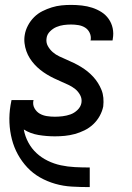

<svg xmlns="http://www.w3.org/2000/svg" viewBox="-20 -548 540 783"><path d="M345 215Q309 215 273.5 213Q238 211 205 201.5Q172 192 143 175.5Q114 159 91.5 135Q69 111 53 82Q37 53 28.5 20Q20 -13 18.5 -48Q17 -83 23 -119Q24 -124 25 -129.5Q26 -135 27 -140H117Q117 -139 116.5 -138Q116 -137 116 -137Q113 -120 121 -106Q129 -92 142 -84.5Q155 -77 171 -74.5Q187 -72 204 -72Q219 -72 235.5 -74Q252 -76 267.5 -81.5Q283 -87 296 -99.5Q309 -112 312 -128Q315 -145 307 -160Q299 -175 286.5 -185Q274 -195 259 -202Q244 -209 229 -215.5Q214 -222 199.5 -229Q185 -236 171 -244.5Q157 -253 144.5 -263Q132 -273 121 -285Q110 -297 101.5 -310.5Q93 -324 87.5 -339.5Q82 -355 80 -372Q78 -389 81 -406Q84 -425 94 -444Q104 -463 119 -478Q134 -493 153 -502.5Q172 -512 191.5 -518Q211 -524 230.5 -526Q250 -528 270 -528Q292 -528 314 -525.5Q336 -523 356 -516.5Q376 -510 393.5 -499Q411 -488 423 -471Q435 -454 439.5 -433Q444 -412 440 -390Q440 -388 439.5 -386.5Q439 -385 439 -383H349Q349 -384 349.5 -384.5Q350 -385 350 -386Q352 -401 345.5 -414.5Q339 -428 327 -435.5Q315 -443 300 -445.5Q285 -448 270 -448Q255 -448 240 -446Q225 -444 210.5 -438Q196 -432 184 -420Q172 -408 170 -393Q167 -375 175 -360.5Q183 -346 195 -335.5Q207 -325 222 -318Q237 -311 252 -304.5Q267 -298 281.5 -291Q296 -284 310 -275.5Q324 -267 336.5 -257Q349 -247 360 -235Q371 -223 379.5 -209.5Q388 -196 394 -181Q400 -166 401.5 -149Q403 -132 401 -114Q397 -94 386.5 -75Q376 -56 360 -41Q344 -26 324.5 -16.5Q305 -7 285 -1.5Q265 4 244.5 6Q224 8 204 8Q170 8 137 2.5Q104 -3 77 -20Q82 8 95.5 33Q109 58 129 76.5Q149 95 174.5 107.5Q200 120 228 126Q256 132 285.5 133.5Q315 135 345 135H346V215Z"/></svg>

Font: Iosevka SS04 Medium
Style: Italic
Weight: 500
Italic angle: -9°
Monospace: yes
Designer: Belleve Invis
Foundry: Belleve Invis
Version: Version 19.0.0; ttfautohint (v1.8.4)